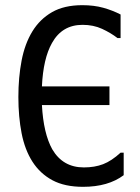

<svg xmlns="http://www.w3.org/2000/svg" viewBox="-20 -726 540 742"><path d="M458 -136V-49Q398 -4 301 -4Q230 -4 182.5 -29.5Q135 -55 105.5 -101Q76 -147 63.5 -211Q51 -275 51 -351Q51 -427 63.5 -492Q76 -557 105 -604.5Q134 -652 181 -679Q228 -706 298 -706Q343 -706 379 -696Q415 -686 446 -670V-579H434Q408 -599 374.5 -614.5Q341 -630 299 -630Q220 -630 181 -560Q147 -500 142 -392H403V-320H142Q148 -210 182 -149Q223 -79 304 -79Q346 -79 378.5 -91.5Q411 -104 446 -136Z"/></svg>

Font: D2Coding ligature
Style: Regular
Weight: 400
Monospace: yes
Designer: Yong-Rak Park; Jeong-Hwan Yoon; Sang-Min Lee;
Foundry: NHN Corporation
Version: Version 1.3.2; Build 20180524